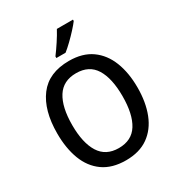

<svg xmlns="http://www.w3.org/2000/svg" viewBox="-218 -1081 1140 1230"><g transform="rotate(-30 352.0 -465.5)"><path d="M649 -358Q649 -249 616.5 -166Q584 -83 518.5 -36.5Q453 10 353 10Q251 10 185 -37Q119 -84 87.5 -167Q56 -250 56 -359Q56 -530 129.5 -627.5Q203 -725 353 -725Q453 -725 518.5 -678.5Q584 -632 616.5 -549.5Q649 -467 649 -358ZM166 -358Q166 -226 211.5 -153.5Q257 -81 352 -81Q448 -81 493 -153Q538 -225 538 -358Q538 -490 493.5 -562Q449 -634 353 -634Q257 -634 211.5 -562Q166 -490 166 -358ZM508 -931Q494 -912 468 -883.5Q442 -855 413 -827Q384 -799 361 -781H293V-793Q317 -825 344 -866Q371 -907 389 -941H508Z"/></g></svg>

Font: Noto Sans Kannada SemiCondensed Medium
Style: Regular
Weight: 500
Width: 4
Designer: Jelle Bosma - Monotype Design Team
Foundry: Monotype Imaging Inc.
Version: Version 2.005; ttfautohint (v1.8.4.7-5d5b)